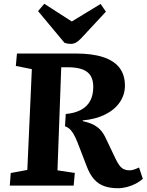

<svg xmlns="http://www.w3.org/2000/svg" viewBox="-20 -985 782 1019"><path d="M329 -380Q376 -384 409 -401.5Q442 -419 458.5 -449.5Q475 -480 475 -524Q475 -559 461.5 -582Q448 -605 418 -616.5Q388 -628 340 -628H305L285 -81L377 -67L371 0H32L37 -67L125 -83L149 -618L64 -635L70 -701H381Q469 -701 527 -682Q585 -663 614 -625.5Q643 -588 643 -530Q643 -482 615.5 -442Q588 -402 537.5 -377Q487 -352 419 -346V-342Q456 -334 479 -321.5Q502 -309 517 -291Q532 -273 544 -246L594 -141Q605 -118 615.5 -105Q626 -92 638.5 -86.5Q651 -81 667 -81Q679 -81 691 -85Q703 -89 718 -96L738 -36Q723 -22 701 -10.5Q679 1 654 7.5Q629 14 606 14Q565 14 533.5 3Q502 -8 479 -34Q456 -60 440 -103L403 -199Q390 -234 379.5 -256.5Q369 -279 356.5 -293.5Q344 -308 325 -315ZM182 -926 215 -965 361 -871 514 -964 542 -923 411 -782Q396 -766 383 -759Q370 -752 356 -752Q347 -752 338.5 -753.5Q330 -755 322 -758Z"/></svg>

Font: Literata
Style: Bold Italic
Weight: 700
Italic angle: -2°
Designer: Latin by Veronika Burian and Jose Scaglione. Greek by Irene Vlachou. Cyrillic by Vera Evstafieva
Foundry: TypeTogether
Version: Version 3.103;gftools[0.9.29]